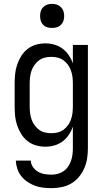

<svg xmlns="http://www.w3.org/2000/svg" viewBox="-20 -753 540 996"><path d="M248 223Q226 223 204 220.5Q182 218 161.5 210.5Q141 203 122.5 190.5Q104 178 90.5 161Q77 144 70 123Q63 102 62 80H140Q140 98 151 113.5Q162 129 177.5 138Q193 147 211 150Q229 153 248 153Q264 153 280.5 148.5Q297 144 310.5 134.5Q324 125 333.5 111Q343 97 348.5 81Q354 65 356 48.5Q358 32 358 15V-96Q350 -73 336.5 -53Q323 -33 304 -19Q285 -5 262 1.5Q239 8 215 8Q190 8 166 1Q142 -6 122.5 -21.5Q103 -37 90 -58Q77 -79 69 -102.5Q61 -126 58.5 -150.5Q56 -175 56 -200V-320Q56 -345 58.5 -369.5Q61 -394 69 -417.5Q77 -441 90 -462Q103 -483 122.5 -498.5Q142 -514 166 -521Q190 -528 215 -528Q239 -528 262 -521.5Q285 -515 304 -501Q323 -487 336.5 -467Q350 -447 358 -424V-520H436V15Q436 42 432 68.5Q428 95 417.5 119Q407 143 390 164Q373 185 350 198.5Q327 212 300.5 217.5Q274 223 248 223ZM246 -62Q263 -62 279.5 -66Q296 -70 309.5 -80Q323 -90 333 -104Q343 -118 348.5 -134Q354 -150 356 -166.5Q358 -183 358 -200V-320Q358 -337 356 -353.5Q354 -370 348.5 -386Q343 -402 333 -416Q323 -430 309.5 -440Q296 -450 279.5 -454Q263 -458 246 -458Q229 -458 212.5 -454Q196 -450 182.5 -440Q169 -430 159 -416Q149 -402 143.5 -386Q138 -370 136 -353.5Q134 -337 134 -320V-200Q134 -183 136 -166.5Q138 -150 143.5 -134Q149 -118 159 -104Q169 -90 182.5 -80Q196 -70 212.5 -66Q229 -62 246 -62ZM250 -608Q237 -608 225 -611.5Q213 -615 204 -624Q195 -633 191.5 -645Q188 -657 188 -670Q188 -683 191.5 -695Q195 -707 204 -716Q213 -725 225 -729Q237 -733 250 -733Q263 -733 275 -729Q287 -725 296 -716Q305 -707 309 -695Q313 -683 313 -670Q313 -657 309 -645Q305 -633 296 -624Q287 -615 275 -611.5Q263 -608 250 -608Z"/></svg>

Font: Iosevka Term Curly
Style: Regular
Weight: 400
Designer: Belleve Invis
Foundry: Belleve Invis
Version: Version 32.3.0